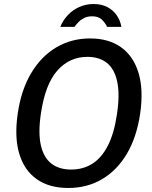

<svg xmlns="http://www.w3.org/2000/svg" viewBox="-20 -924 756 954"><path d="M319.5 10Q224.5 10 162.5 -33.8Q100.5 -77.5 75.8 -159.8Q51 -242 68 -359Q85 -477 134.8 -560.5Q184.5 -644 259.5 -688.5Q334.5 -733 427.5 -733Q520.5 -733 582 -688.8Q643.5 -644.5 668.5 -561.2Q693.5 -478 676.5 -360Q659.5 -243 610.5 -160.2Q561.5 -77.5 487.2 -33.8Q413 10 319.5 10ZM333.5 -81.5Q392.5 -81.5 438.8 -110.5Q485 -139.5 516.2 -200.8Q547.5 -262 561.5 -358.5Q576 -456.5 562.2 -519.2Q548.5 -582 510.8 -611.8Q473 -641.5 414 -641.5Q325.5 -641.5 265 -573.5Q204.5 -505.5 183 -358.5Q169 -262.5 183.2 -201.2Q197.5 -140 235.8 -110.8Q274 -81.5 333.5 -81.5ZM279.5 -790.5Q293 -823.5 317 -849Q341 -874.5 373.8 -889.2Q406.5 -904 445 -904Q485 -904 514 -888.5Q543 -873 560.5 -847.2Q578 -821.5 583 -790.5H512Q503.5 -809.5 486.5 -826.2Q469.5 -843 437.5 -843Q414.5 -843 397.8 -834.5Q381 -826 369.5 -813.8Q358 -801.5 350 -790.5Z"/></svg>

Font: Public Sans Thin Medium
Style: Italic
Weight: 500
Italic angle: -8°
Version: Version 2.001